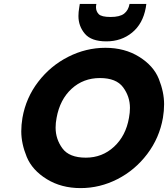

<svg xmlns="http://www.w3.org/2000/svg" viewBox="-20 -957 861 984"><path d="M727 -917Q712 -835 657 -790Q602 -745 525 -745Q448 -745 415 -784Q382 -823 382 -875Q382 -895 386 -918L389 -937H474Q472 -928 472 -920Q472 -899 486 -884.5Q500 -870 547 -870Q594 -870 616 -887Q638 -904 644 -937H730ZM393 7Q294 7 219.5 -39Q145 -85 117 -153Q89 -221 89 -284Q89 -317 95 -353Q113 -456 176 -538Q239 -620 330 -666Q421 -712 520 -712Q619 -712 693 -666Q767 -620 794 -552.5Q821 -485 821 -423Q821 -389 815 -353Q797 -250 734.5 -167.5Q672 -85 582 -39Q492 7 393 7ZM420 -149Q504 -149 564.5 -205Q625 -261 641 -353Q646 -380 646 -404Q646 -462 611 -509.5Q576 -557 492 -557Q407 -557 347 -502Q287 -447 270 -353Q265 -327 265 -303Q265 -244 300 -196.5Q335 -149 420 -149Z"/></svg>

Font: Fz Poppins
Style: Bold Italic
Weight: 700
Italic angle: -10°
Designer: Ninad Kale (Devanagari), Jonny Pinhorn (Latin)
Foundry: Indian Type Foundry
Version: Vit hóa bi Vntype.Com & FontZin.Com